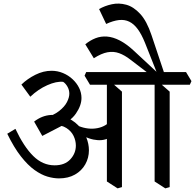

<svg xmlns="http://www.w3.org/2000/svg" viewBox="-20 -1005 1075 1058"><path d="M305 -22Q275 -22 241 -32Q207 -42 170 -68.5Q133 -95 95 -143.5Q57 -192 20 -268L65 -295Q111 -197 163 -145.5Q215 -94 281 -94Q337 -94 367.5 -127Q398 -160 398 -203Q398 -230 385.5 -256Q373 -282 346 -299.5Q319 -317 275 -317L358 -331L213 -256L168 -335Q190 -352 213 -361Q236 -370 260.5 -371.5Q285 -373 308 -369L332 -364Q380 -346 410.5 -315Q441 -284 455.5 -248Q470 -212 470 -177Q470 -135 450 -99.5Q430 -64 393 -43Q356 -22 305 -22ZM302 -310 222 -353Q275 -369 305.5 -393Q336 -417 349 -442.5Q362 -468 362 -489Q362 -509 352 -527Q342 -545 328 -554Q291 -558 240.5 -535.5Q190 -513 147 -472L98 -539Q131 -571 175 -593Q219 -615 264 -615Q297 -615 327 -602.5Q357 -590 380 -568.5Q403 -547 416 -520.5Q429 -494 429 -465Q429 -424 398.5 -379.5Q368 -335 302 -310ZM579 -244Q543 -226 494.5 -236Q446 -246 377 -290L386 -324Q412 -309 439 -302Q466 -295 492 -296Q518 -297 540.5 -305.5Q563 -314 579 -329ZM628 33 569 -5V-562L594 -551L652 -500V26ZM476 -538 446 -588 455 -608H742L772 -558L763 -538ZM858 -570 779 -769Q760 -816 739 -844.5Q718 -873 692.5 -885.5Q667 -898 635.5 -894.5Q604 -891 565 -873L526 -955Q557 -973 596 -981.5Q635 -990 675.5 -979Q716 -968 752.5 -928.5Q789 -889 815 -811L889 -590ZM891 33 832 -5V-562L857 -551L915 -500V26ZM847 -563 699 -676Q667 -701 636.5 -712Q606 -723 572.5 -717Q539 -711 497 -684L450 -761Q477 -783 506.5 -794.5Q536 -806 569.5 -803.5Q603 -801 640 -782Q677 -763 718 -725L874 -580ZM742 -538 712 -588 721 -608H1005L1035 -558L1026 -538Z"/></svg>

Font: Eczar
Style: Regular
Weight: 400
Designer: Vaibhav Singh
Foundry: Rosetta Type Foundry
Version: Version 2.000